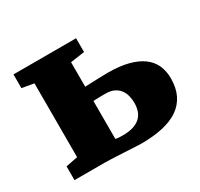

<svg xmlns="http://www.w3.org/2000/svg" viewBox="-124 -711 909 874"><g transform="rotate(-30 330.5 -274.0)"><path d="M39.1 -72.3 101.6 -84.5V-472.7L39.1 -483.4V-555.7H368.2V-483.4L293.9 -472.7V-343.8Q301.8 -344.2 318.4 -345Q335 -345.7 353.5 -346.2Q372.1 -346.7 389.2 -347.2Q406.2 -347.7 415.5 -347.7Q476.1 -347.7 520.5 -336.2Q564.9 -324.7 594 -303.5Q623 -282.2 637 -251.5Q650.9 -220.7 650.9 -182.1Q650.9 -132.3 633.3 -96.2Q615.7 -60.1 582 -36.9Q548.3 -13.7 499 -2.7Q449.7 8.3 386.2 8.3Q380.9 8.3 367.7 7.6Q354.5 6.8 336.9 6.1Q319.3 5.4 299.6 4.2Q279.8 2.9 261 2.2Q242.2 1.5 226.1 0.7Q210 0 200.7 0H39.1ZM293.9 -69.8Q302.2 -67.4 310.8 -66.9Q319.3 -66.4 332 -66.4Q365.2 -66.4 388.2 -74Q411.1 -81.5 425 -95.2Q439 -108.9 445.1 -127.7Q451.2 -146.5 451.2 -168.5Q451.2 -186 447 -204.1Q442.9 -222.2 432.4 -237.1Q421.9 -252 403.8 -261.2Q385.7 -270.5 357.9 -270.5Q354.5 -270.5 346.2 -270.5Q337.9 -270.5 328.1 -270.3Q318.4 -270 309.1 -269.8Q299.8 -269.5 293.9 -269Z"/></g></svg>

Font: Merriweather UltraBold
Style: Regular
Weight: 900
Designer: Eben Sorkin ( sorkintype@gmail.com )
Foundry: Eben Sorkin
Version: Version 1.570; ttfautohint (v1.3) -l 8 -r 32 -G 0 -x 0 -H 60